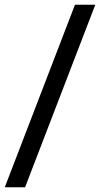

<svg xmlns="http://www.w3.org/2000/svg" viewBox="-69 -731 423 812"><path d="M-48.8 61H37.1L334 -710.9H248Z"/></svg>

Font: Roboto Flex
Style: Regular
Weight: 400
Designer: Berlow after Robertson
Foundry: Google
Version: Version 3.200;gftools[0.9.32]